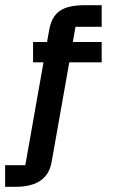

<svg xmlns="http://www.w3.org/2000/svg" viewBox="-49 -557 450 738"><path d="M131.8 -395.5 140.1 -441.9Q148.9 -492.2 179.9 -514.6Q210.9 -537.1 278.8 -537.1H341.8V-454.1H241.2L231 -395.5H341.8V-317.4H217.3L149.4 65.9Q132.8 161.1 10.7 161.1H-29.3V78.1H48.3L118.2 -317.4H78.1V-395.5Z"/></svg>

Font: Squarish Sans CT
Style: RegularSC
Weight: 400
Version: Version 0.9